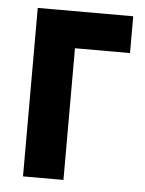

<svg xmlns="http://www.w3.org/2000/svg" viewBox="-45 -591 476 629"><g transform="rotate(5 193.0 -277.0)"><path d="M54 0V-554H368V-433H187V0Z"/></g></svg>

Font: Involve
Style: Bold
Weight: 700
Designer: Stefan Peev
Foundry: Context Ltd.
Version: Version 1.001